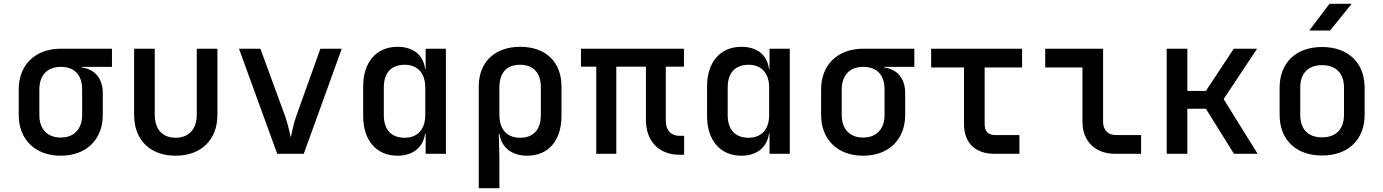

<svg xmlns="http://www.w3.org/2000/svg" viewBox="-20 -805 7240 1005"><path d="M566 -550H298C164 -550 78 -465 78 -337V-203C78 -75 164 10 298 10C432 10 518 -75 518 -203V-319C518 -393 477 -443 408 -452V-455H566ZM410 -203C410 -130 368 -85 298 -85C227 -85 186 -130 186 -203V-337C186 -410 227 -455 298 -455C368 -455 410 -415 410 -337Z M899 10C1032 10 1118 -72 1118 -204V-550H1010V-205C1010 -128 968 -84 899 -84C831 -84 790 -128 790 -205V-550H682V-204C682 -72 766 10 899 10Z M1570 0 1769 -550H1657L1531 -198C1516 -156 1508 -110 1502 -86C1496 -110 1487 -157 1472 -198L1343 -550H1231L1431 0Z M2208 -445H2205C2196 -517 2143 -560 2061 -560C1950 -560 1881 -480 1881 -353V-198C1881 -70 1950 10 2061 10C2142 10 2195 -34 2205 -105H2208V0H2314V-550H2208ZM2098 -84C2028 -84 1989 -126 1989 -203V-347C1989 -424 2028 -466 2098 -466C2166 -466 2206 -422 2206 -347V-203C2206 -128 2166 -84 2098 -84Z M2703 -560C2570 -560 2486 -480 2486 -353V180H2594V23L2591 -105H2594C2604 -34 2658 10 2740 10C2851 10 2919 -70 2919 -198V-353C2919 -481 2836 -560 2703 -560ZM2811 -203C2811 -126 2772 -84 2702 -84C2634 -84 2594 -128 2594 -203V-347C2594 -424 2632 -466 2702 -466C2772 -466 2811 -424 2811 -347Z M3561 5V-94H3537C3492 -94 3465 -123 3465 -173V-456H3560V-550H3021V-456H3101V0H3206V-456H3361V-176C3361 -66 3430 5 3536 5Z M4008 -445H4005C3996 -517 3943 -560 3861 -560C3750 -560 3681 -480 3681 -353V-198C3681 -70 3750 10 3861 10C3942 10 3995 -34 4005 -105H4008V0H4114V-550H4008ZM3898 -84C3828 -84 3789 -126 3789 -203V-347C3789 -424 3828 -466 3898 -466C3966 -466 4006 -422 4006 -347V-203C4006 -128 3966 -84 3898 -84Z M4766 -550H4498C4364 -550 4278 -465 4278 -337V-203C4278 -75 4364 10 4498 10C4632 10 4718 -75 4718 -203V-319C4718 -393 4677 -443 4608 -452V-455H4766ZM4610 -203C4610 -130 4568 -85 4498 -85C4427 -85 4386 -130 4386 -203V-337C4386 -410 4427 -455 4498 -455C4568 -455 4610 -415 4610 -337Z M5316 0V-98H5190C5152 -98 5134 -117 5134 -156V-452H5330V-550H4854V-452H5026V-156C5026 -57 5085 0 5185 0Z M5953 0V-98H5821C5780 -98 5754 -125 5754 -167V-550H5451V-452H5646V-167C5646 -66 5713 0 5816 0Z M6195 0V-236H6292L6439 0H6563L6385 -286L6560 -550H6438L6292 -329H6195V-550H6087V0Z M6942 -645 7055 -785H6939L6833 -645ZM6900 9C7037 9 7123 -74 7123 -204V-346C7123 -476 7037 -559 6900 -559C6763 -559 6678 -476 6678 -346V-204C6678 -74 6763 9 6900 9ZM6900 -86C6828 -86 6786 -128 6786 -204V-346C6786 -422 6828 -464 6900 -464C6972 -464 7015 -422 7015 -346V-204C7015 -128 6972 -86 6900 -86Z"/></svg>

Font: Tekne LDO SemiBold
Style: Regular
Weight: 600
Monospace: yes
Designer: Alessio Laiso, Mario Rullo, Paolo Rosset
Foundry: Alessio Laiso
Version: Version 1.000;hotconv 1.0.109;makeotfexe 2.5.65596